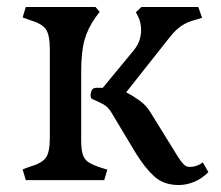

<svg xmlns="http://www.w3.org/2000/svg" viewBox="-20 -517 633 551"><path d="M493 14Q450 14 423 -10.5Q396 -35 370 -77L301 -192Q291 -210 276 -218Q261 -226 244 -233Q241 -235 240.5 -238Q240 -241 240 -245Q240 -250 243 -257.5Q246 -265 257 -265H275L365 -374Q376 -388 380.5 -402.5Q385 -417 385 -431Q385 -449 378 -466L370 -482L386 -497H549L560 -466L541 -460Q520 -455 502.5 -444Q485 -433 467 -410L342 -252Q360 -243 380.5 -228.5Q401 -214 414 -191L492 -65Q500 -53 507 -45.5Q514 -38 525 -38Q545 -38 562 -51L578 -23Q559 -4 537 5Q515 14 493 14ZM54 0 45 -31 64 -38Q99 -48 111 -63.5Q123 -79 123 -122V-375Q123 -418 111 -434Q99 -450 64 -460L45 -467L54 -497H254L266 -483L254 -467Q232 -436 222.5 -402Q213 -368 213 -312V-115Q213 -87 218 -72.5Q223 -58 235.5 -50.5Q248 -43 269 -36L288 -30L279 0Z"/></svg>

Font: Gabriela
Style: Regular
Weight: 400
Designer: Eduardo Rodriguez Tunni
Foundry: Eduardo Rodriguez Tunni
Version: Version 2.001;gftools[0.9.26]